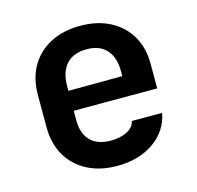

<svg xmlns="http://www.w3.org/2000/svg" viewBox="-88 -652 776 755"><g transform="rotate(-15 300.0 -275.0)"><path d="M300.6 10Q230.9 10 178.9 -17.1Q126.9 -44.2 98.4 -93.7Q70 -143.2 70 -210V-340Q70 -407.2 98.4 -456.5Q126.9 -505.8 178.9 -532.9Q230.9 -560 300.6 -560Q370.3 -560 421.7 -533.1Q473.1 -506.2 501.6 -457.8Q530 -409.3 530 -344.1V-243.8H190.1V-205.9Q190.1 -150.1 219 -121.3Q247.9 -92.6 300.6 -92.6Q340.1 -92.6 367.6 -106.5Q395.1 -120.5 400.4 -145.9H523.7Q510.6 -75.1 449.7 -32.5Q388.8 10 300.6 10ZM409.9 -315.3V-345.3Q409.9 -402.1 382.2 -433.2Q354.6 -464.4 300.6 -464.4Q246.6 -464.4 218.4 -432.7Q190.1 -401 190.1 -344.1V-324.9L418.6 -326.1Z"/></g></svg>

Font: Atlassian Mono
Style: Regular
Weight: 400
Monospace: yes
Designer: Philipp Nurullin, Konstantin Bulenkov
Foundry: Modifications by Atlassian Pty Ltd, manufactured by JetBrains
Version: Version 2.304